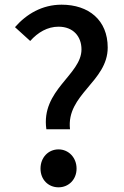

<svg xmlns="http://www.w3.org/2000/svg" viewBox="-20 -787 531 820"><path d="M178 -235H279C262 -384 440 -438 440 -584C440 -701 359 -767 243 -767C160 -767 93 -727 44 -671L109 -612C142 -649 183 -673 230 -673C293 -673 328 -631 328 -576C328 -467 154 -403 178 -235ZM230 13C273 13 307 -20 307 -67C307 -114 273 -149 230 -149C186 -149 153 -114 153 -67C153 -20 186 13 230 13Z"/></svg>

Font: Noto Sans CJK JP Medium
Style: Regular
Weight: 500
Designer: Ryoko NISHIZUKA (kana & ideographs); Paul D. Hunt (Latin, Greek & Cyrillic); Wenlong ZHANG (bopomofo); Sandoll Communica
Foundry: Adobe Systems Incorporated
Version: Version 1.004;PS 1.004;hotconv 1.0.82;makeotf.lib2.5.63406